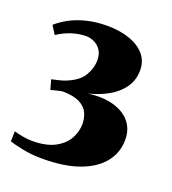

<svg xmlns="http://www.w3.org/2000/svg" viewBox="-98 -979 572 640"><g transform="rotate(20 188.0 -659.0)"><path d="M122.5 -413Q84 -413 51.8 -419.8Q19.5 -426.5 5 -431.5L6 -467.5Q19.5 -463.5 37.2 -460.2Q55 -457 70 -457Q121.5 -457 152.2 -474Q183 -491 196.2 -516.2Q209.5 -541.5 209.5 -567Q209.5 -587.5 201.5 -605.5Q193.5 -623.5 172 -635Q150.5 -646.5 110 -647Q105.5 -646 98.8 -644.8Q92 -643.5 84.8 -641.5Q77.5 -639.5 70 -637.5L60.5 -672Q72 -674.5 84.5 -677.5Q97 -680.5 106.5 -684Q150.5 -701 167 -728.2Q183.5 -755.5 183.5 -785Q183 -806.5 173.8 -820Q164.5 -833.5 150.2 -840.2Q136 -847 121 -847Q93.5 -846.5 68 -837.8Q42.5 -829 21 -814.5L2.5 -844Q21 -860.5 45.8 -873.8Q70.5 -887 103.2 -895.2Q136 -903.5 176 -903.5Q221.5 -903.5 256 -891.2Q290.5 -879 309.8 -856.2Q329 -833.5 329 -801.5Q329 -766.5 310.5 -740Q292 -713.5 260.5 -695.8Q229 -678 190.5 -669Q242.5 -676 281 -665.2Q319.5 -654.5 340.5 -629.2Q361.5 -604 361.5 -567.5Q362 -522 334.5 -487Q307 -452 254 -432.5Q201 -413 122.5 -413Z"/></g></svg>

Font: Merriweather 120pt Black
Style: Regular
Weight: 900
Designer: Eben Sorkin
Foundry: Eben Sorkin
Version: Version 2.100